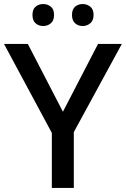

<svg xmlns="http://www.w3.org/2000/svg" viewBox="-20 -932 624 952"><path d="M292 -378 466 -714H584L346 -277V0H237V-273L0 -714H118ZM141 -858Q141 -886 156.5 -899Q172 -912 194 -912Q216 -912 232 -899Q248 -886 248 -858Q248 -830 232 -816.5Q216 -803 194 -803Q172 -803 156.5 -816.5Q141 -830 141 -858ZM337 -858Q337 -886 352.5 -899Q368 -912 390 -912Q411 -912 427.5 -899Q444 -886 444 -858Q444 -830 427.5 -816.5Q411 -803 390 -803Q368 -803 352.5 -816.5Q337 -830 337 -858Z"/></svg>

Font: Noto Sans Myanmar UI Medium
Style: Regular
Weight: 500
Designer: Monotype Design Team
Foundry: Monotype Imaging Inc.
Version: Version 2.103; ttfautohint (v1.8.4.7-5d5b)